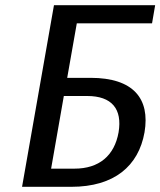

<svg xmlns="http://www.w3.org/2000/svg" viewBox="-20 -720 618 740"><path d="M239 -420 276 -630H566L578 -700H188L65 0H255C420 0 514 -80 537 -210C559 -340 494 -420 329 -420ZM316 -350C411 -350 452 -300 437 -210C421 -120 362 -70 267 -70H177L226 -350Z"/></svg>

Font: Scada
Style: Italic
Weight: 400
Designer: Jovanny Lemonad
Foundry: Jovanny Lemonad
Version: Version 3.005